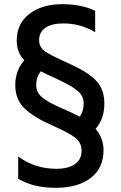

<svg xmlns="http://www.w3.org/2000/svg" viewBox="-20 -700 577 918"><path d="M437 -84Q475 -39 475 18Q475 104 413.5 151Q352 198 246 198Q140 198 67 155V48Q146 107 250 107Q307 107 338.5 84.5Q370 62 370 22Q370 -18 340 -41.5Q310 -65 226 -102Q142 -139 97.5 -181.5Q53 -224 53 -293Q53 -362 96 -412Q60 -450 60 -505Q60 -588 121 -634Q182 -680 276.5 -680Q371 -680 435 -648V-546Q365 -588 283 -588Q227 -588 197 -567Q167 -546 167 -508Q167 -474 196 -454Q221 -437 260.5 -419Q300 -401 328.5 -387.5Q357 -374 380.5 -360Q404 -346 430 -324Q479 -280 479 -205.5Q479 -131 437 -84ZM361 -142Q380 -167 380 -204.5Q380 -242 351.5 -265Q323 -288 286 -306Q249 -324 241 -328Q217 -338 175 -359Q153 -331 153 -293.5Q153 -256 184.5 -232Q216 -208 274 -183Q332 -158 361 -142Z"/></svg>

Font: Hind Colombo Medium
Style: Regular
Weight: 500
Designer: Jyotish Sonowal, Aditi Pimprikar
Foundry: Indian Type Foundry
Version: Version 1.000;PS 1.0;hotconv 1.0.86;makeotf.lib2.5.63406; tt